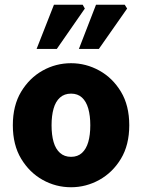

<svg xmlns="http://www.w3.org/2000/svg" viewBox="-20 -776 598 808"><path d="M279 12Q215 12 159.5 -19Q104 -50 69 -108Q34 -166 34 -249Q34 -332 69 -390Q104 -448 159.5 -479Q215 -510 279 -510Q342 -510 398 -479Q454 -448 489 -390Q524 -332 524 -249Q524 -166 489 -108Q454 -50 398 -19Q342 12 279 12ZM279 -116Q307 -116 325 -132.5Q343 -149 351.5 -178.5Q360 -208 360 -249Q360 -289 351.5 -319Q343 -349 325 -365.5Q307 -382 279 -382Q251 -382 232.5 -365.5Q214 -349 205.5 -319Q197 -289 197 -249Q197 -208 205.5 -178.5Q214 -149 232.5 -132.5Q251 -116 279 -116ZM134 -570 207 -756H328L337 -740L219 -570ZM312 -570 384 -756H505L515 -740L396 -570Z"/></svg>

Font: Source Sans 3 ExtraLight ExtraBold
Style: Regular
Weight: 800
Version: Version 3.052;hotconv 1.1.0;makeotfexe 2.6.0